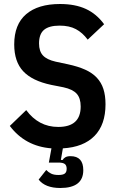

<svg xmlns="http://www.w3.org/2000/svg" viewBox="-20 -730 591 959"><path d="M278 -602Q225 -602 200 -581Q175 -560 175 -513Q175 -474 194.5 -453Q214 -432 258 -422L319 -409Q370 -398 405.5 -382Q441 -366 463.5 -342Q486 -318 496.5 -285.5Q507 -253 507 -209Q507 -107 452 -51Q397 5 294 11L284 69H293Q297 61 306.5 55.5Q316 50 332 50Q396 50 396 120Q396 209 281 209Q206 209 173 167L211 119Q221 130 235 137Q249 144 272 144Q294 144 303.5 137Q313 130 313 113Q313 96 303.5 89Q294 82 272 82H224L237 11Q106 1 29 -101L111 -180Q141 -139 181 -117.5Q221 -96 271 -96Q383 -96 383 -198Q383 -240 363 -262Q343 -284 297 -294L236 -306Q141 -326 96 -374Q51 -422 51 -508Q51 -608 110.5 -659Q170 -710 280 -710Q355 -710 408.5 -685.5Q462 -661 500 -609L418 -532Q392 -567 359 -584.5Q326 -602 278 -602Z"/></svg>

Font: IBM Plex Sans Cond SmBld
Style: Regular
Weight: 600
Width: 3
Designer: Mike Abbink, Paul van der Laan, Pieter van Rosmalen
Foundry: Bold Monday
Version: Version 1.3